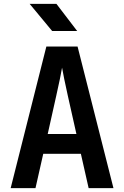

<svg xmlns="http://www.w3.org/2000/svg" viewBox="-20 -970 640 990"><path d="M35 0 219 -730H380L565 0H437L397 -177H203L163 0ZM226 -279H374L330 -475Q319 -524 311 -563.5Q303 -603 300 -621Q297 -603 289 -563.5Q281 -524 270 -476ZM249 -810 133 -950H271L378 -810Z"/></svg>

Font: JetBrains Mono NL
Style: Bold
Weight: 700
Monospace: yes
Designer: Philipp Nurullin, Konstantin Bulenkov
Foundry: JetBrains
Version: Version 2.305; ttfautohint (v1.8.4.7-5d5b)